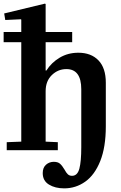

<svg xmlns="http://www.w3.org/2000/svg" viewBox="-28 -826 663 1056"><path d="M219 -806 223 -804V-650H369V-594H223V-438H227Q255 -482 300.5 -509Q346 -536 403 -536Q473 -536 513.5 -494Q554 -452 554 -371V-131Q554 -17 523.5 59.5Q493 136 441 173Q389 210 325 210Q275 210 241 189Q207 168 207 126Q207 96 225 80Q243 64 268 64Q290 64 302 74.5Q314 85 327 107Q336 124 345 132.5Q354 141 368 141Q398 141 408.5 101.5Q419 62 419 -16V-335Q419 -446 337 -446Q291 -446 257 -413Q223 -380 223 -324V-47L290 -44V0H9V-44L89 -47V-594H-8V-650H89V-718L87 -720L1 -716L-5 -752Z"/></svg>

Font: Minipax
Style: Bold
Weight: 600
Designer: Raphaël Ronot, Igor Stepanchenko (Cyrillic)
Foundry: steppetype
Version: Version 1.002